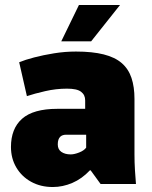

<svg xmlns="http://www.w3.org/2000/svg" viewBox="-20 -739 611 771"><path d="M192 12Q143 12 105 -9Q67 -30 45.5 -66.5Q24 -103 24 -149Q24 -185 35 -213.5Q46 -242 68.5 -262Q91 -282 126.5 -292Q162 -302 210 -302H322V-336Q322 -347 318 -355.5Q314 -364 305.5 -370.5Q297 -377 283 -380Q269 -383 249 -383Q205 -383 161.5 -373Q118 -363 88 -353L57 -489Q81 -499 117.5 -508.5Q154 -518 197.5 -525Q241 -532 285 -532Q351 -532 396.5 -520.5Q442 -509 469 -485.5Q496 -462 508 -426Q520 -390 520 -342V-119Q520 -87 522 -54.5Q524 -22 526 0H384L344 -55H341Q309 -21 270.5 -4.5Q232 12 192 12ZM264 -119Q278 -119 297.5 -126.5Q317 -134 326 -146V-198H245Q238 -198 232 -196Q226 -194 221.5 -189.5Q217 -185 214.5 -177.5Q212 -170 212 -159Q212 -139 226.5 -129Q241 -119 264 -119ZM226 -573 297 -719H462L346 -573Z"/></svg>

Font: Murecho Thin Black
Style: Regular
Weight: 900
Version: Version 1.010